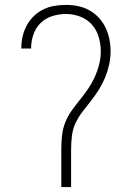

<svg xmlns="http://www.w3.org/2000/svg" viewBox="-20 -763 540 783"><path d="M230 0V-156Q230 -183 233 -210.5Q236 -238 246 -263.5Q256 -289 272 -311.5Q288 -334 305.5 -355.5Q323 -377 338.5 -399.5Q354 -422 365.5 -447Q377 -472 384 -499Q391 -526 391 -553Q391 -583 382.5 -612Q374 -641 354.5 -663Q335 -685 306.5 -695.5Q278 -706 249 -706Q221 -706 193.5 -697.5Q166 -689 146 -669.5Q126 -650 116.5 -623Q107 -596 107 -568Q107 -567 107 -566.5Q107 -566 107 -565H67Q67 -566 67 -566.5Q67 -567 67 -568Q67 -592 72.5 -615.5Q78 -639 89.5 -660Q101 -681 118 -697.5Q135 -714 156.5 -724.5Q178 -735 201.5 -739Q225 -743 249 -743Q274 -743 298.5 -738Q323 -733 344.5 -721Q366 -709 383 -690.5Q400 -672 410.5 -650Q421 -628 426 -603.5Q431 -579 431 -554Q431 -526 425 -499Q419 -472 408.5 -446.5Q398 -421 383.5 -398Q369 -375 352 -353Q335 -331 318 -309.5Q301 -288 289 -263Q277 -238 273.5 -210.5Q270 -183 270 -156V0Z"/></svg>

Font: Zed Sans Extralight
Style: Regular
Weight: 200
Designer: Belleve Invis
Foundry: Belleve Invis
Version: Version 1.0.0; ttfautohint (v1.8.4)